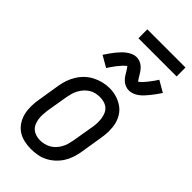

<svg xmlns="http://www.w3.org/2000/svg" viewBox="-283 -990 1067 1067"><g transform="rotate(45 250.5 -456.0)"><path d="M202 8Q174 8 146.5 1.5Q119 -5 97.5 -20Q76 -35 61.5 -58Q47 -81 41 -107.5Q35 -134 35.5 -162.5Q36 -191 41 -219L62 -349Q66 -374 74.5 -398.5Q83 -423 97 -445.5Q111 -468 130.5 -486.5Q150 -505 174 -517Q198 -529 223 -535Q248 -541 273 -541Q302 -541 328.5 -533Q355 -525 377 -510Q399 -495 413.5 -472Q428 -449 434 -422.5Q440 -396 439.5 -367.5Q439 -339 434 -311L413 -181Q409 -156 401 -131.5Q393 -107 379 -84.5Q365 -62 345 -43.5Q325 -25 301.5 -13Q278 -1 252.5 3.5Q227 8 202 8ZM204 -62Q220 -62 236.5 -66Q253 -70 268 -78.5Q283 -87 295 -100Q307 -113 315.5 -128.5Q324 -144 328.5 -160Q333 -176 336 -192L358 -322Q361 -339 361.5 -356.5Q362 -374 359.5 -390.5Q357 -407 350.5 -422.5Q344 -438 331.5 -448.5Q319 -459 303 -463.5Q287 -468 269 -468Q253 -468 236.5 -464Q220 -460 205.5 -451Q191 -442 179.5 -429Q168 -416 159.5 -401Q151 -386 146.5 -370Q142 -354 139 -338L117 -208Q115 -191 114 -173.5Q113 -156 115.5 -139.5Q118 -123 124.5 -108Q131 -93 143 -82.5Q155 -72 171 -67Q187 -62 204 -62ZM180 -606 114 -644Q126 -662 136.5 -677Q147 -692 157 -704Q167 -716 176.5 -726Q186 -736 199 -746Q212 -756 227 -762.5Q242 -769 257 -769Q263 -769 268.5 -768Q274 -767 279 -765.5Q284 -764 288.5 -762Q293 -760 297.5 -757Q302 -754 306 -751Q310 -748 313 -744.5Q316 -741 320 -736.5Q324 -732 327 -728Q330 -724 332.5 -719.5Q335 -715 337.5 -711.5Q340 -708 343 -702.5Q346 -697 349 -692.5Q352 -688 354 -685Q356 -682 360 -678Q363 -681 366.5 -683.5Q370 -686 374.5 -690.5Q379 -695 380.5 -696.5Q382 -698 384.5 -701Q387 -704 389.5 -707Q392 -710 395 -713.5Q398 -717 401 -721Q404 -725 407 -729Q410 -733 413.5 -737.5Q417 -742 420.5 -747Q424 -752 427.5 -757.5Q431 -763 435 -769L501 -731Q489 -713 478.5 -698.5Q468 -684 458 -672Q448 -660 438.5 -649.5Q429 -639 416 -629Q403 -619 388 -613Q373 -607 358 -607Q351 -607 345 -608Q339 -609 333.5 -611Q328 -613 322 -616Q316 -619 311.5 -622.5Q307 -626 303 -630Q299 -634 294.5 -639Q290 -644 287 -649Q284 -654 281 -658.5Q278 -663 275 -668.5Q272 -674 268 -679.5Q264 -685 261.5 -689Q259 -693 256 -697Q252 -695 249 -692.5Q246 -690 241 -685Q236 -680 234.5 -678.5Q233 -677 230.5 -674Q228 -671 225.5 -668Q223 -665 220 -661.5Q217 -658 214 -654.5Q211 -651 208 -646.5Q205 -642 201.5 -637.5Q198 -633 194.5 -628Q191 -623 187.5 -617.5Q184 -612 180 -606ZM190 -850V-920H490V-850Z"/></g></svg>

Font: Iosevka Curly Slab Oblique
Style: Regular
Weight: 400
Italic angle: -9°
Monospace: yes
Designer: Belleve Invis
Foundry: Belleve Invis
Version: Version 11.1.0; ttfautohint (v1.8.3)